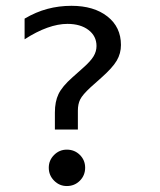

<svg xmlns="http://www.w3.org/2000/svg" viewBox="-20 -624 538 644"><path d="M241.2 -189.5H164.1V-246.6Q164.1 -283.2 176.3 -308.6Q188.5 -334 222.7 -364.3L258.8 -396.5Q284.2 -418.9 293.9 -435.3Q303.7 -451.7 303.7 -469.7Q303.7 -502.9 276.9 -523.4Q250 -543.9 206.1 -543.9Q174.8 -543.9 138.7 -531Q102.5 -518.1 62.5 -492.2V-561.5Q100.6 -584 139.2 -594.2Q177.7 -604.5 219.7 -604.5Q294.9 -604.5 340.3 -568.8Q385.7 -533.2 385.7 -473.1Q385.7 -444.8 371.6 -420.7Q357.4 -396.5 319.3 -362.8L284.2 -331.5Q256.8 -306.2 249 -290.5Q241.2 -274.9 241.2 -252.9ZM143.6 -61.5Q143.6 -86.4 161.4 -104.2Q179.2 -122.1 204.1 -122.1Q230 -122.1 247.8 -104.5Q265.6 -86.9 265.6 -61.5Q265.6 -35.6 247.8 -17.8Q230 0 204.1 0Q179.2 0 161.4 -18.1Q143.6 -36.1 143.6 -61.5Z"/></svg>

Font: BabelStone Flags
Style: Regular
Weight: 400
Designer: Andrew West
Foundry: BabelStone
Version: Version 4.12